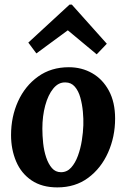

<svg xmlns="http://www.w3.org/2000/svg" viewBox="-20 -803 555 834"><path d="M279 -511Q335 -511 380.5 -485Q426 -459 453 -409Q480 -359 480 -288Q480 -209 449.5 -140.5Q419 -72 363 -30.5Q307 11 229 11Q162 11 117 -19.5Q72 -50 50 -102Q28 -154 28 -216Q28 -296 58.5 -363Q89 -430 145.5 -470.5Q202 -511 279 -511ZM264 -445Q234 -446 211.5 -418.5Q189 -391 176.5 -345Q164 -299 164 -244Q164 -214 167.5 -181Q171 -148 180.5 -119.5Q190 -91 205.5 -73Q221 -55 245 -55Q271 -55 289 -75Q307 -95 318.5 -126.5Q330 -158 335.5 -193Q341 -228 342 -259Q343 -286 340 -318Q337 -350 329 -379Q321 -408 305 -426.5Q289 -445 264 -445ZM400 -567 275 -671H274L138 -571L103 -618L282 -783H292L444 -613Z"/></svg>

Font: Lora
Style: Italic
Weight: 400
Italic angle: -3°
Designer: Olga Karpushina, Alexei Vanyashin (Cyrillic)
Foundry: Cyreal
Version: Version 3.008